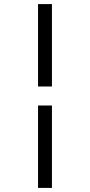

<svg xmlns="http://www.w3.org/2000/svg" viewBox="-20 -814 440 939"><path d="M234 105H166V-298H234ZM234 -391H166V-794H234Z"/></svg>

Font: Kaisei Decol
Style: Regular
Weight: 400
Designer: Font-Kai, 金井和夫
Foundry: KAZUO KANAI
Version: Version 5.003